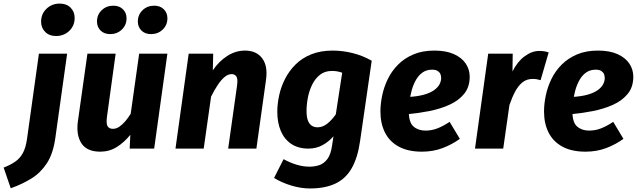

<svg xmlns="http://www.w3.org/2000/svg" viewBox="-122 -832 3573 1075"><path d="M-61.9 222.1 -101.6 106.3Q-63.6 91.6 -36.8 73.1Q-10 54.6 6.2 24.5Q22.4 -5.5 29.1 -53.1L95.9 -531.6H253.9L187.8 -59.6Q175.8 27.4 140.9 81.2Q106 135 54.5 167Q2.9 199.1 -61.9 222.1ZM191.8 -630.3Q153.8 -630.3 131 -653.3Q108.1 -676.3 108.1 -710.7Q108.1 -754 138.2 -782.9Q168.3 -811.9 212.3 -811.9Q250.3 -811.9 273.1 -789.2Q296 -766.5 296 -731.5Q296 -688.1 265.9 -659.2Q235.8 -630.3 191.8 -630.3Z M439.6 17.2Q365 17.2 334.4 -28.9Q303.9 -75 313.9 -151.3L367.5 -531.6H525.5L476.8 -177.5Q471.7 -138.4 480.7 -124.6Q489.6 -110.7 510.3 -110.7Q528.3 -110.7 545.8 -122.4Q563.2 -134.1 579.5 -153.1Q595.7 -172.2 609.8 -195.1L657.2 -531.6H815.2L741.2 0H604L607.7 -77.5Q573.3 -34.6 531.7 -8.7Q490 17.2 439.6 17.2ZM494.8 -641Q461.4 -641 441.2 -661Q421 -681 421 -711.5Q421 -749.6 447.5 -774.9Q473.9 -800.2 512.6 -800.2Q546 -800.2 566.3 -780.1Q586.5 -760.1 586.5 -729.7Q586.5 -691.6 560 -666.3Q533.5 -641 494.8 -641ZM723.7 -641Q690.2 -641 670 -661Q649.8 -681 649.8 -711.5Q649.8 -749.6 676.3 -774.9Q702.7 -800.2 741.5 -800.2Q774.9 -800.2 795.1 -780.1Q815.3 -760.1 815.3 -729.7Q815.3 -691.6 788.8 -666.3Q762.4 -641 723.7 -641Z M1250 -548.8Q1313.4 -548.8 1345.9 -505.7Q1378.4 -462.7 1367.4 -385L1313.5 0H1155.5L1204.9 -350.4Q1210.9 -390.8 1201.4 -404Q1191.9 -417.1 1174.9 -417.1Q1155.5 -417.1 1136.1 -401.3Q1116.7 -385.5 1097.8 -357.4Q1079 -329.3 1059.9 -291.3L1018.5 0H860.5L934.5 -531.6H1071.7L1069.6 -438.3Q1103.3 -488.4 1150.1 -518.6Q1196.9 -548.8 1250 -548.8Z M1740.7 -548.8Q1795.3 -548.8 1851.5 -535Q1907.7 -521.2 1959.2 -492L1894 -41.9Q1880.7 51.5 1846.9 110.3Q1813.1 169.1 1755.3 196.1Q1697.5 223.2 1612.7 223.2Q1563.7 223.2 1510 207.2Q1456.3 191.3 1412.5 164.3L1465.7 59.2Q1503.4 79.7 1539.9 90.5Q1576.5 101.2 1610.3 101.2Q1639.4 101.2 1665.4 92.7Q1691.4 84.1 1710.9 58.5Q1730.3 32.8 1737.4 -18.2L1745.1 -68.9Q1718.7 -38.5 1683.4 -19.2Q1648.2 0 1604.8 0Q1547.9 0 1509 -26.1Q1470 -52.3 1450.3 -98.7Q1430.6 -145.2 1430.6 -206.5Q1430.6 -250.2 1441 -298.1Q1451.3 -345.9 1473.9 -390.2Q1496.5 -434.6 1532.6 -470.7Q1568.7 -506.8 1620.5 -527.8Q1672.2 -548.8 1740.7 -548.8ZM1736.1 -434.8Q1696.6 -434.8 1669.3 -413.2Q1642.1 -391.7 1625.5 -357.4Q1608.8 -323.1 1601.6 -284.4Q1594.3 -245.7 1594.3 -210.7Q1594.3 -175.5 1602.7 -155.4Q1611.1 -135.4 1625.1 -127.3Q1639.1 -119.2 1655.7 -119.2Q1684.7 -119.2 1710.1 -139.4Q1735.5 -159.6 1758.1 -191.5L1793.9 -424.9Q1779.1 -430 1765.9 -432.4Q1752.7 -434.8 1736.1 -434.8Z M2310.2 -548.8Q2375.3 -548.8 2419.1 -529.1Q2463 -509.5 2485.4 -476.4Q2507.8 -443.3 2507.8 -402.4Q2507.8 -344.7 2476.7 -306.6Q2445.6 -268.4 2393.8 -245.1Q2342 -221.8 2278.8 -209.6Q2215.6 -197.4 2151.8 -191.7L2164 -289.1Q2216.5 -291.8 2252 -302Q2287.4 -312.1 2308.5 -327.3Q2329.6 -342.5 2338.8 -360.1Q2348 -377.8 2348 -395.5Q2348 -407.2 2343.7 -417.5Q2339.3 -427.7 2328.3 -434.8Q2317.4 -441.9 2297.5 -441.9Q2266.3 -441.9 2243.9 -426.2Q2221.6 -410.5 2206.8 -384.3Q2192 -358.1 2183.2 -326.7Q2174.5 -295.2 2170.8 -263.6Q2167.1 -232 2167.1 -205.9Q2167.1 -146.2 2193.4 -123.5Q2219.7 -100.8 2260.3 -100.8Q2294.7 -100.8 2326.7 -113.1Q2358.8 -125.4 2395.4 -149.8L2452.6 -54.6Q2409 -23 2356 -2.9Q2303 17.2 2240.2 17.2Q2162.5 17.2 2110.7 -11.1Q2058.9 -39.3 2033.4 -90Q2008 -140.6 2008 -207.9Q2008 -250.9 2018 -298.2Q2027.9 -345.5 2049.7 -390.2Q2071.5 -434.8 2107.1 -470.5Q2142.6 -506.1 2192.8 -527.4Q2243 -548.8 2310.2 -548.8Z M2897 -546.8Q2913 -546.8 2925.2 -544.8Q2937.4 -542.8 2950 -538.5L2904.8 -383.2Q2892.5 -386.8 2882.4 -388.5Q2872.2 -390.1 2859.9 -390.1Q2827.2 -390.1 2803.4 -371.1Q2779.7 -352.1 2762.2 -319.1Q2744.8 -286.2 2730.3 -243.9L2695.5 0H2537.5L2611.5 -531.6H2748.7L2747.3 -432Q2774.7 -486.9 2815.3 -516.8Q2856 -546.8 2897 -546.8Z M3226.2 -548.8Q3291.3 -548.8 3335.1 -529.1Q3379 -509.5 3401.4 -476.4Q3423.8 -443.3 3423.8 -402.4Q3423.8 -344.7 3392.7 -306.6Q3361.6 -268.4 3309.8 -245.1Q3258 -221.8 3194.8 -209.6Q3131.6 -197.4 3067.8 -191.7L3080 -289.1Q3132.5 -291.8 3168 -302Q3203.4 -312.1 3224.5 -327.3Q3245.6 -342.5 3254.8 -360.1Q3264 -377.8 3264 -395.5Q3264 -407.2 3259.7 -417.5Q3255.3 -427.7 3244.3 -434.8Q3233.4 -441.9 3213.5 -441.9Q3182.3 -441.9 3159.9 -426.2Q3137.6 -410.5 3122.8 -384.3Q3108 -358.1 3099.2 -326.7Q3090.5 -295.2 3086.8 -263.6Q3083.1 -232 3083.1 -205.9Q3083.1 -146.2 3109.4 -123.5Q3135.7 -100.8 3176.3 -100.8Q3210.7 -100.8 3242.7 -113.1Q3274.8 -125.4 3311.4 -149.8L3368.6 -54.6Q3325 -23 3272 -2.9Q3219 17.2 3156.2 17.2Q3078.5 17.2 3026.7 -11.1Q2974.9 -39.3 2949.4 -90Q2924 -140.6 2924 -207.9Q2924 -250.9 2934 -298.2Q2943.9 -345.5 2965.7 -390.2Q2987.5 -434.8 3023.1 -470.5Q3058.6 -506.1 3108.8 -527.4Q3159 -548.8 3226.2 -548.8Z"/></svg>

Font: Fira Sans Variable
Style: Italic
Weight: 397
Italic angle: -8°
Designer: Carrois Corporate & Edenspiekermann AG
Foundry: Carrois Corporate GbR & Edenspiekermann AG
Version: Version 4.202